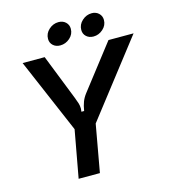

<svg xmlns="http://www.w3.org/2000/svg" viewBox="-134 -1053 1029 1160"><g transform="rotate(-15 380.5 -473.0)"><path d="M213 0 267 -296 67 -763H205L317 -479Q326 -456 331 -440Q336 -424 336 -406Q336 -401 334 -387H351Q356 -419 365 -442.5Q374 -466 391 -488L604 -763H761L399 -296L346 0ZM253 -864Q253 -898 279.5 -922Q306 -946 340 -946Q367 -946 384.5 -929.5Q402 -913 402 -888Q402 -854 375.5 -830.5Q349 -807 315 -807Q288 -807 270.5 -823Q253 -839 253 -864ZM461 -864Q461 -898 487.5 -922Q514 -946 548 -946Q574 -946 591.5 -929.5Q609 -913 609 -888Q609 -854 582.5 -830.5Q556 -807 523 -807Q496 -807 478.5 -823Q461 -839 461 -864Z"/></g></svg>

Font: Open Sauce Sans SemiBold Italic
Style: Regular
Weight: 600
Italic angle: -10°
Designer: Alfredo Marco Pradil
Foundry: Creative Sauce Fz LLC
Version: Version 1.477